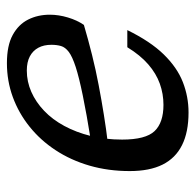

<svg xmlns="http://www.w3.org/2000/svg" viewBox="-25 -530 565 555"><g transform="rotate(-90 257.5 -252.5)"><path d="M331 -457.5Q299 -457.5 269.5 -444.5Q240 -431.5 214.8 -407.5Q189.5 -383.5 171 -349.2Q152.5 -315 142 -272.8Q131.5 -230.5 131.5 -182Q131.5 -114 156 -88.2Q180.5 -62.5 232 -62.5Q263.5 -62.5 293 -73Q322.5 -83.5 349 -106.5Q375.5 -129.5 398.5 -167H448Q415.5 -100.5 377.8 -61.8Q340 -23 297.8 -6.5Q255.5 10 210 10Q153 10 115.5 -8.8Q78 -27.5 59.2 -65Q40.5 -102.5 40.5 -160Q40.5 -222 56.2 -276.2Q72 -330.5 100.8 -374.2Q129.5 -418 168.8 -449.5Q208 -481 254.5 -498Q301 -515 352.5 -515Q403.5 -515 434 -498.2Q464.5 -481.5 478.5 -453.5Q492.5 -425.5 492.5 -391Q492.5 -365.5 484.5 -338.8Q476.5 -312 463 -292.5Q420.5 -280 376.5 -269Q332.5 -258 289 -249.8Q245.5 -241.5 203.5 -234.8Q161.5 -228 123 -223.5L126.5 -272Q207.5 -285 259.5 -295.8Q311.5 -306.5 341.5 -316.2Q371.5 -326 385 -336.2Q398.5 -346.5 402 -358.8Q405.5 -371 405.5 -386.5Q405.5 -408.5 397 -424.2Q388.5 -440 372 -448.8Q355.5 -457.5 331 -457.5Z"/></g></svg>

Font: Newsreader 7pt
Style: Italic
Weight: 400
Italic angle: -17°
Designer: Hugues Gentile
Foundry: Production Type
Version: Version 1.003